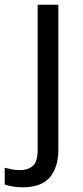

<svg xmlns="http://www.w3.org/2000/svg" viewBox="-75 -556 353 816"><path d="M22 240Q-3 240 -22 236.5Q-41 233 -55 228V157Q-40 161 -24 164Q-8 167 11 167Q43 167 64 149.5Q85 132 85 83V-536H173V80Q173 155 137 197.5Q101 240 22 240Z"/></svg>

Font: Noto Sans Avestan
Style: Regular
Weight: 400
Designer: Monotype Design Team
Foundry: Monotype Imaging Inc.
Version: Version 2.003; ttfautohint (v1.8.4.7-5d5b)